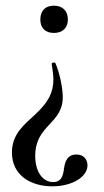

<svg xmlns="http://www.w3.org/2000/svg" viewBox="-20 -381 367 676"><path d="M170 -361C139 -361 122 -343 122 -312C122 -283 139 -265 170 -265C200 -265 219 -283 219 -312C219 -343 200 -361 170 -361ZM167 260C129 260 104 222 104 168C104 58 201 56 201 -39C201 -69 191 -122 175 -159C173 -163 161 -160 162 -156C165 -134 168 -118 168 -102C168 -55 150 -21 105 21C67 57 22 89 22 156C22 236 88 275 164 275C234 275 288 242 288 201C288 183 277 163 249 163C214 163 208 193 205 215C202 236 197 260 167 260Z"/></svg>

Font: Cormorant Infant Book
Style: Regular
Weight: 500
Designer: Christian Thalmann (Catharsis Fonts)
Version: Version 1.000;PS 002.000;hotconv 1.0.88;makeotf.lib2.5.64775